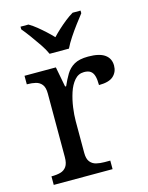

<svg xmlns="http://www.w3.org/2000/svg" viewBox="-116 -838 702 911"><g transform="rotate(-15 235.5 -383.0)"><path d="M33 0V-42H36Q59 -42 77.5 -47Q96 -52 107 -67.5Q118 -83 118 -114V-426Q118 -456 106.5 -470.5Q95 -485 76.5 -489.5Q58 -494 36 -494H33V-536H187L206 -437H211Q224 -467 239 -492Q254 -517 279 -531.5Q304 -546 348 -546Q403 -546 429.5 -527Q456 -508 456 -473Q456 -442 434.5 -422Q413 -402 363 -402Q363 -430 358 -447Q353 -464 341.5 -472Q330 -480 310 -480Q282 -480 263 -458Q244 -436 233 -402Q222 -368 217 -331.5Q212 -295 212 -266V-109Q212 -80 223.5 -65.5Q235 -51 253.5 -46.5Q272 -42 294 -42H322V0ZM175 -606Q165 -629 147 -655.5Q129 -682 110 -708Q91 -734 75 -753V-766H114Q133 -755 152 -739.5Q171 -724 189 -707.5Q207 -691 222 -675Q237 -691 255 -707.5Q273 -724 292.5 -739.5Q312 -755 331 -766H370V-753Q355 -734 335.5 -708Q316 -682 298.5 -655.5Q281 -629 270 -606Z"/></g></svg>

Font: Noto Serif Thai
Style: Regular
Weight: 400
Designer: Monotype Design Team
Foundry: Monotype Imaging Inc.
Version: Version 2.001